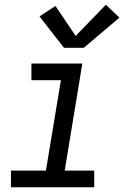

<svg xmlns="http://www.w3.org/2000/svg" viewBox="-20 -787 540 807"><path d="M26 0V-70H173L236 -450H112V-520H326L252 -70H376V0ZM249 -586 146 -718 213 -762 298 -636 425 -767 482 -713 332 -586Z"/></svg>

Font: Iosevka SS04
Style: Italic
Weight: 400
Italic angle: -9°
Monospace: yes
Designer: Belleve Invis
Foundry: Belleve Invis
Version: Version 19.0.0; ttfautohint (v1.8.4)